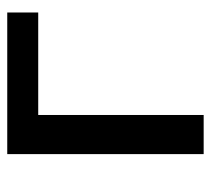

<svg xmlns="http://www.w3.org/2000/svg" viewBox="-46 -533 579 527"><g transform="rotate(-90 243.5 -269.5)"><path d="M84 0V-539.1H472.7V-454.1H191.4V0Z"/></g></svg>

Font: Min Sans Medium
Style: Regular
Weight: 500
Designer: Jinseong-Kim, NotoSansCJK, Nunito
Foundry: Jinseong-Kim
Version: Version 1.400;Glyphs 3.1.2 (3151)